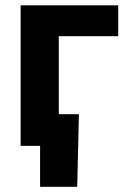

<svg xmlns="http://www.w3.org/2000/svg" viewBox="-20 -556 490 732"><path d="M430.7 -535.6V-418H204.1V0H58.6V-535.6ZM132.8 156.2V0H90.8V-120.6H280.8L274.4 156.2Z"/></svg>

Font: Inter 20pt
Style: Bold
Weight: 700
Version: Version 4.001;git-66647c0bb